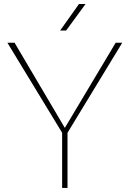

<svg xmlns="http://www.w3.org/2000/svg" viewBox="-20 -920 637 940"><path d="M16.1 0ZM546.4 -710.9H578.6L310.5 -270V0H284.2V-270L16.1 -710.9H51.3L297.4 -293.9ZM398.9 -900.4 303.7 -770.5H274.4L366.7 -900.4Z"/></svg>

Font: Heebo Thin
Style: Regular
Weight: 250
Designer: Oded Ezer
Foundry: Meir Sadan
Version: Version 2.001; ttfautohint (v1.5.14-ce02) -l 8 -r 50 -G 200 